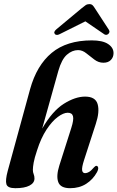

<svg xmlns="http://www.w3.org/2000/svg" viewBox="-20 -930 586 958"><path d="M165 -180Q152 -141.5 148 -118.8Q144 -96 144 -82.5Q144 -70.5 148 -61Q152 -51.5 152 -39.5Q152 -17 127.2 -4Q102.5 9 56.5 9Q18 9 12 -10.8Q6 -30.5 18.5 -77L130 -484.5Q163 -604 238 -666.2Q313 -728.5 438 -728.5Q492 -728.5 519.2 -710.5Q546.5 -692.5 546.5 -665Q546.5 -644.5 533.2 -630.8Q520 -617 496 -617Q471.5 -617 450.8 -632.8Q430 -648.5 410.5 -664.2Q391 -680 369.5 -680Q340 -680 313.8 -657Q287.5 -634 271 -576L190.5 -288.5Q241.5 -376.5 298.5 -412.2Q355.5 -448 404.5 -448Q456.5 -448 467.2 -410.2Q478 -372.5 458 -312L399.5 -131.5Q387.5 -94.5 389.8 -80.2Q392 -66 405 -66Q414 -66 424.5 -72.2Q435 -78.5 450 -96Q457 -103.5 462 -102.5Q468 -101.5 469.8 -93.5Q471.5 -85.5 464 -71Q444 -34.5 410 -12.8Q376 9 330 9Q282 9 270.8 -21.2Q259.5 -51.5 276 -104L335.5 -291Q349 -333 344.2 -350.2Q339.5 -367.5 318 -367.5Q296.5 -367.5 268 -346.2Q239.5 -325 212 -283.2Q184.5 -241.5 165 -180ZM282.5 -762Q262.5 -750.5 254 -760Q245 -770 261.5 -784L387 -888.5Q398.5 -898 406.8 -903.8Q415 -909.5 425.5 -909.5Q436 -909.5 441.8 -904Q447.5 -898.5 453.5 -888.5L523.5 -781Q527.5 -774.5 525.5 -768.5Q523.5 -762.5 519 -759.5Q508.5 -751.5 496 -762L406 -823.5Z"/></svg>

Font: Fraunces 144pt Soft SemiBold
Style: Italic
Weight: 600
Italic angle: -16°
Version: Version 1.000;[b76b70a41]